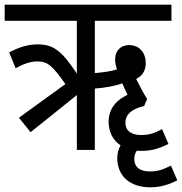

<svg xmlns="http://www.w3.org/2000/svg" viewBox="-20 -642 779 822"><path d="M111 -76 309 -235V0H386V-263C426 -265 476 -275 504 -285C509 -272 517 -254 526 -236C470 -210 445 -168 445 -122C445 -76 464 -41 496 -20C487 -3 482 15 482 34C482 115 540 160 624 160C669 160 706 147 739 130L712 67C676 85 654 92 622 92C583 92 555 77 555 38C555 25 558 14 566 3C572 4 579 4 587 4C632 4 669 -9 701 -26L674 -89C638 -70 616 -64 584 -64C546 -64 517 -79 517 -117C517 -150 541 -175 597 -188L610 -218C594 -243 579 -272 563 -304C587 -316 604 -337 604 -372C604 -415 578 -449 532 -449C501 -449 473 -429 473 -387C473 -373 476 -359 481 -345C458 -337 420 -332 386 -329V-553H714V-622H0V-553H309V-327C246 -421 212 -452 141 -452C97 -452 61 -439 19 -418L47 -350C84 -370 112 -379 140 -379C185 -379 205 -360 260 -282L61 -138Z"/></svg>

Font: Noto Sans Condensed
Style: Regular
Weight: 400
Width: 3
Designer: Monotype Design Team
Foundry: Monotype Imaging Inc.
Version: Version 2.013